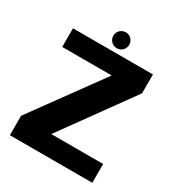

<svg xmlns="http://www.w3.org/2000/svg" viewBox="-188 -922 968 1044"><g transform="rotate(30 296.5 -400.0)"><path d="M30 0H547.5V-118H222L538.5 -556.5V-675H36.5V-558H347L30 -122ZM297 -700C324.5 -700 346.5 -722.5 346.5 -750C346.5 -778 324.5 -800 297 -800C269 -800 246.5 -778 246.5 -750C246.5 -722.5 269 -700 297 -700Z"/></g></svg>

Font: Anybody
Style: Bold
Weight: 700
Designer: Tyler Finck
Foundry: Etcetera Type Company
Version: Version 1.110